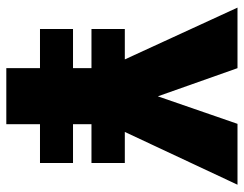

<svg xmlns="http://www.w3.org/2000/svg" viewBox="-100 -654 754 593"><g transform="rotate(90 276.5 -357.0)"><path d="M277 -468 362 -714H550L387 -366H483V-263H363V-206H483V-104H363V0H190V-104H69V-206H190V-263H69V-366H163L3 -714H190Z"/></g></svg>

Font: Noto Sans Sinhala UI SemiCondensed Black
Style: Regular
Weight: 900
Width: 4
Designer: Jelle Bosma - Monotype Design Team
Foundry: Monotype Imaging Inc.
Version: Version 2.006; ttfautohint (v1.8.4.7-5d5b)